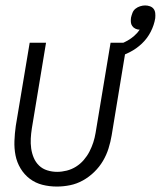

<svg xmlns="http://www.w3.org/2000/svg" viewBox="-20 -677 590 705"><path d="M189 8Q161 8 135.5 1.5Q110 -5 89.5 -20.5Q69 -36 55.5 -58.5Q42 -81 37 -106.5Q32 -132 33 -159.5Q34 -187 38 -215L89 -520H149L97 -206Q94 -187 93 -168.5Q92 -150 94.5 -132Q97 -114 104 -97.5Q111 -81 123.5 -69Q136 -57 153.5 -51.5Q171 -46 190 -46Q207 -46 225 -50.5Q243 -55 259 -65Q275 -75 287.5 -89.5Q300 -104 308.5 -120.5Q317 -137 322.5 -154Q328 -171 331 -189L386 -520H446L390 -180Q386 -156 378.5 -132Q371 -108 358 -86Q345 -64 326 -45.5Q307 -27 284.5 -14.5Q262 -2 237.5 3Q213 8 189 8ZM407 -466 394 -507Q408 -510 422 -515.5Q436 -521 448.5 -528Q461 -535 473 -545.5Q485 -556 493 -568Q485 -568 477.5 -571.5Q470 -575 465.5 -581.5Q461 -588 460.5 -596Q460 -604 461 -612Q463 -621 466.5 -630Q470 -639 477.5 -645Q485 -651 494.5 -654Q504 -657 513 -657Q522 -657 530.5 -654Q539 -651 544 -644.5Q549 -638 550 -629Q551 -620 550 -610Q546 -585 533.5 -560.5Q521 -536 501 -517Q481 -498 456.5 -485.5Q432 -473 407 -466Z"/></svg>

Font: Iosevka QP Light
Style: Italic
Weight: 300
Italic angle: -9°
Designer: Belleve Invis
Foundry: Belleve Invis
Version: Version 20.0.0; ttfautohint (v1.8.4)